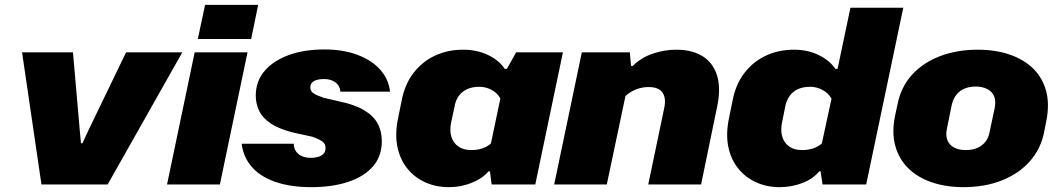

<svg xmlns="http://www.w3.org/2000/svg" viewBox="-20 -761 4359 792"><path d="M151 0 71 -545H281L309 -224L314 -170H320L345 -224L500 -545H732L424 0Z M669 0 783 -545H1001L887 0ZM796 -600 826 -741H1045L1016 -600Z M1264 11Q1176 11 1113.5 -11.5Q1051 -34 1017 -74.5Q983 -115 977 -168H1192Q1192 -151 1200 -138Q1208 -125 1224 -117.5Q1240 -110 1262 -110Q1290 -110 1306.5 -120Q1323 -130 1323 -150Q1323 -167 1311 -176.5Q1299 -186 1268 -197L1195 -213Q1135 -227 1099.5 -250Q1064 -273 1049.5 -303Q1035 -333 1035 -366Q1035 -426 1071.5 -468.5Q1108 -511 1171.5 -534Q1235 -557 1318 -557Q1395 -557 1454 -535Q1513 -513 1548 -474Q1583 -435 1589 -383H1384Q1383 -398 1375 -409.5Q1367 -421 1352 -428Q1337 -435 1315 -435Q1298 -435 1285.5 -431Q1273 -427 1266.5 -419.5Q1260 -412 1260 -400Q1260 -385 1273.5 -376Q1287 -367 1314 -358L1378 -343Q1442 -330 1481 -307Q1520 -284 1537.5 -252Q1555 -220 1555 -179Q1555 -116 1518 -74Q1481 -32 1415.5 -10.5Q1350 11 1264 11Z M1832 11Q1778 11 1734 -9Q1690 -29 1660.5 -65.5Q1631 -102 1620 -152Q1609 -202 1620 -263L1636 -342Q1649 -413 1686 -460.5Q1723 -508 1775.5 -532Q1828 -556 1890 -556Q1947 -556 1992.5 -534.5Q2038 -513 2062 -477H2071L2109 -545H2302L2188 0H2008L2001 -54H1995Q1969 -24 1925 -6.5Q1881 11 1832 11ZM1925 -142Q1950 -142 1970 -149Q1990 -156 2005 -169L2044 -355Q2031 -378 2007.5 -390.5Q1984 -403 1957 -403Q1929 -403 1907.5 -393.5Q1886 -384 1872.5 -365.5Q1859 -347 1855 -321L1841 -256Q1834 -222 1842 -196.5Q1850 -171 1871 -156.5Q1892 -142 1925 -142Z M2266 0 2380 -545H2578L2583 -489H2590Q2624 -523 2672 -539.5Q2720 -556 2769 -556Q2837 -556 2880 -528Q2923 -500 2938.5 -447.5Q2954 -395 2938 -320L2872 0H2654L2719 -311Q2726 -340 2721 -360.5Q2716 -381 2700 -391.5Q2684 -402 2656 -402Q2629 -402 2604.5 -392.5Q2580 -383 2560 -365L2483 0Z M3196 11Q3143 11 3099 -9Q3055 -29 3025.5 -65.5Q2996 -102 2985 -152Q2974 -202 2985 -263L3001 -342Q3014 -413 3051 -460.5Q3088 -508 3140.5 -532Q3193 -556 3255 -556Q3312 -556 3357 -534Q3402 -512 3426 -477H3435L3488 -729H3706L3553 0H3373L3365 -54H3359Q3334 -23 3289.5 -6Q3245 11 3196 11ZM3289 -142Q3314 -142 3334.5 -149Q3355 -156 3370 -169L3410 -354Q3396 -378 3372 -390.5Q3348 -403 3322 -403Q3293 -403 3272 -393.5Q3251 -384 3237.5 -365.5Q3224 -347 3219 -321L3206 -256Q3199 -222 3207 -196.5Q3215 -171 3235.5 -156.5Q3256 -142 3289 -142Z M3954 11Q3882 11 3823.5 -9Q3765 -29 3726.5 -67Q3688 -105 3673 -159.5Q3658 -214 3672 -283L3682 -329Q3696 -402 3742 -452.5Q3788 -503 3858 -529.5Q3928 -556 4013 -556Q4086 -556 4144.5 -536Q4203 -516 4241.5 -478.5Q4280 -441 4295 -386.5Q4310 -332 4296 -262L4287 -216Q4273 -146 4227.5 -95Q4182 -44 4112 -16.5Q4042 11 3954 11ZM3964 -142Q3992 -142 4012 -151Q4032 -160 4045 -176.5Q4058 -193 4062 -216L4083 -315Q4089 -345 4080.5 -364.5Q4072 -384 4052 -394Q4032 -404 4005 -404Q3978 -404 3957.5 -395Q3937 -386 3924.5 -369.5Q3912 -353 3906 -329L3886 -230Q3880 -201 3888.5 -181.5Q3897 -162 3916.5 -152Q3936 -142 3964 -142Z"/></svg>

Font: Hubot Sans Condensed ExtraLight Black
Style: Italic
Weight: 900
Italic angle: -12.0243°
Version: Version 2.000